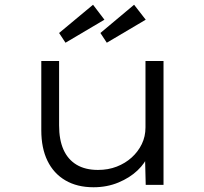

<svg xmlns="http://www.w3.org/2000/svg" viewBox="-20 -779 861 809"><path d="M374 10Q305 10 255.5 -19Q206 -48 180 -101.5Q154 -155 154 -230V-522H229V-251Q229 -190 247.5 -148.5Q266 -107 302.5 -85Q339 -63 393 -63Q436 -63 472 -77Q508 -91 535 -115.5Q562 -140 577.5 -172Q593 -204 593 -242V-522H669V0H594L591 -119L604 -125Q592 -92 559.5 -61Q527 -30 479 -10Q431 10 374 10ZM430 -599 403 -640 545 -759 594 -696ZM256 -599 229 -640 372 -759 420 -696Z"/></svg>

Font: Lexend Mega Light
Style: Regular
Weight: 300
Version: Version 1.007